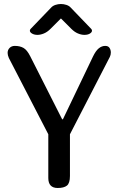

<svg xmlns="http://www.w3.org/2000/svg" viewBox="-20 -938 587 958"><path d="M268 0Q221 0 221 -50V-268L24 -649Q18 -663 18 -674Q18 -689 28 -699Q38 -709 54 -709Q79 -709 97 -699Q115 -689 131 -657L290 -343H294L444 -656Q458 -685 473 -697Q488 -709 505 -709Q520 -709 526.5 -699Q533 -689 533 -676Q533 -664 528 -654L329 -268V-60Q329 -24 314 -12Q299 0 268 0ZM284 -846 232 -794Q216 -778 199 -771Q182 -764 167 -764Q151 -764 140 -770.5Q129 -777 129 -785Q129 -790 133 -794L235 -900Q243 -909 256.5 -913.5Q270 -918 284 -918Q298 -918 311.5 -913.5Q325 -909 333 -900L435 -794Q439 -790 439 -785Q439 -777 428.5 -770.5Q418 -764 401 -764Q386 -764 369 -771Q352 -778 336 -794Z"/></svg>

Font: Marmelad
Style: Regular
Weight: 400
Designer: Manvel Shmavonyan
Foundry: Cyreal
Version: Version 1.110; ttfautohint (v1.8.4.7-5d5b)